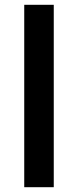

<svg xmlns="http://www.w3.org/2000/svg" viewBox="-20 -780 325 800"><path d="M204 0H81V-760H204Z"/></svg>

Font: Noto Sans New Tai Lue Semibold
Style: Regular
Weight: 400
Designer: Monotype Design Team
Foundry: Monotype Imaging Inc.
Version: Version 2.004; ttfautohint (v1.8.4.7-5d5b)